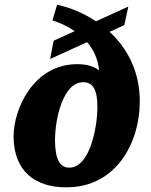

<svg xmlns="http://www.w3.org/2000/svg" viewBox="-20 -790 644 820"><path d="M264 10C478 10 577 -183 577 -356C577 -484 525 -583 448 -654L511 -683L528 -762L390 -699C339 -733 282 -757 224 -770L204 -703C239 -692 271 -676 299 -657L209 -616L194 -538L352 -610C381 -576 399 -536 403 -489C384 -506 351 -516 310 -516C122 -516 38 -323 38 -208C38 -58 132 11 264 10ZM276 -74C237 -74 215 -107 215 -192C215 -280 248 -439 336 -439C376 -439 396 -407 396 -335C396 -241 362 -74 276 -74Z"/></svg>

Font: Noto Serif SemiCondensed Black
Style: Italic
Weight: 900
Width: 4
Italic angle: -12°
Designer: Monotype Design Team
Foundry: Monotype Imaging Inc.
Version: Version 2.014